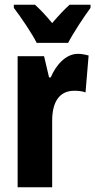

<svg xmlns="http://www.w3.org/2000/svg" viewBox="-20 -786 400 806"><path d="M134 -606H266C287 -647 332 -715 360 -753V-766H272C250 -746 228 -723 199 -689C173 -721 148 -747 127 -766H38V-753C66 -717 116 -643 134 -606ZM307 -560C254 -560 213 -509 193 -461H186L165 -550H54V0H199V-279C199 -358 229 -405 292 -405C311 -405 326 -403 339 -398L352 -553C333 -558 320 -560 307 -560Z"/></svg>

Font: Noto Sans Armenian ExtraCondensed ExtraBold
Style: Regular
Weight: 800
Width: 2
Designer: Monotype Design Team
Foundry: Monotype Imaging Inc.
Version: Version 2.008